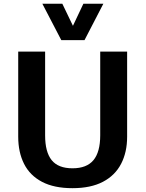

<svg xmlns="http://www.w3.org/2000/svg" viewBox="-20 -984 769 1014"><path d="M362.8 9.8Q265.6 9.8 201.9 -23.7Q138.2 -57.1 107.2 -118.4Q76.2 -179.7 76.2 -262.2V-711.4H218.3V-269Q218.3 -181.2 252.9 -138.2Q287.6 -95.2 362.8 -95.2Q438 -95.2 473.6 -138.2Q509.3 -181.2 509.3 -269.5V-711.4H651.4V-261.7Q651.4 -180.2 619.6 -118.9Q587.9 -57.6 523.7 -23.9Q459.5 9.8 362.8 9.8ZM303.7 -772 203.6 -964.4H309.1L365.2 -847.7L420.4 -964.4H525.9L426.3 -772Z"/></svg>

Font: Comme SemiBold
Style: Regular
Weight: 600
Version: Version 1.000;gftools[0.9.27]